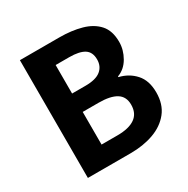

<svg xmlns="http://www.w3.org/2000/svg" viewBox="-150 -787 903 922"><g transform="rotate(-30 301.5 -326.5)"><path d="M79 0V-653H298Q365 -653 419 -638Q473 -623 504.5 -588Q536 -553 536 -491Q536 -447 512.5 -406Q489 -365 448 -350V-346Q500 -334 534.5 -296Q569 -258 569 -192Q569 -126 535 -83.5Q501 -41 444 -20.5Q387 0 316 0ZM216 -106H304Q368 -106 401.5 -129.5Q435 -153 435 -201Q435 -246 402 -266.5Q369 -287 304 -287H216ZM216 -389H290Q348 -389 375 -411Q402 -433 402 -471Q402 -512 374.5 -529.5Q347 -547 291 -547H216Z"/></g></svg>

Font: Assistant ExtraLight
Style: Bold
Weight: 700
Version: Version 3.000